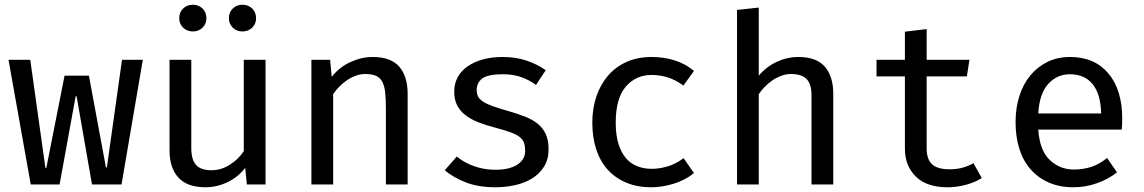

<svg xmlns="http://www.w3.org/2000/svg" viewBox="-20 -780 4840 812"><path d="M494 0H369L304 -373H300L232 0H110L16 -527H108L172 -70H176L253 -460H356L428 -72H432L496 -527H584Z M789 -527V-155Q789 -104 809.5 -82Q830 -60 874 -60Q916 -60 953 -84Q990 -108 1011 -141V-527H1103V0H1024L1017 -70Q986 -30 941 -9Q896 12 849 12Q772 12 734.5 -29Q697 -70 697 -144V-527ZM796 -647Q771 -647 754.5 -663Q738 -679 738 -703Q738 -728 754.5 -744Q771 -760 796 -760Q820 -760 836.5 -744Q853 -728 853 -703Q853 -679 836.5 -663Q820 -647 796 -647ZM1005 -647Q981 -647 964.5 -663Q948 -679 948 -703Q948 -728 964.5 -744Q981 -760 1005 -760Q1030 -760 1046.5 -744Q1063 -728 1063 -703Q1063 -679 1046.5 -663Q1030 -647 1005 -647Z M1297 0V-527H1376L1383 -455Q1415 -496 1462 -517.5Q1509 -539 1556 -539Q1633 -539 1668.5 -498Q1704 -457 1704 -383V0H1612V-323Q1612 -362 1609 -389Q1606 -416 1597 -433.5Q1588 -451 1571 -459Q1554 -467 1525 -467Q1504 -467 1484 -459.5Q1464 -452 1446.5 -440Q1429 -428 1414 -412.5Q1399 -397 1389 -382V0Z M2075 -62Q2134 -62 2167.5 -83.5Q2201 -105 2201 -142Q2201 -161 2196.5 -175Q2192 -189 2178.5 -200Q2165 -211 2140.5 -220Q2116 -229 2075 -240Q2036 -250 2004 -262.5Q1972 -275 1949 -292.5Q1926 -310 1913.5 -334Q1901 -358 1901 -393Q1901 -426 1915.5 -453Q1930 -480 1957 -499Q1984 -518 2021.5 -528.5Q2059 -539 2105 -539Q2162 -539 2207.5 -523.5Q2253 -508 2288 -483L2247 -421Q2218 -442 2184 -454Q2150 -466 2107 -466Q2045 -466 2020.5 -448.5Q1996 -431 1996 -399Q1996 -382 2002.5 -370.5Q2009 -359 2025 -349Q2041 -339 2066.5 -330Q2092 -321 2131 -310Q2169 -299 2200 -287Q2231 -275 2253.5 -257Q2276 -239 2288 -213Q2300 -187 2300 -149Q2300 -106 2281 -75.5Q2262 -45 2230.5 -25.5Q2199 -6 2158.5 3Q2118 12 2075 12Q2002 12 1949 -9Q1896 -30 1861 -60L1912 -118Q1943 -92 1985.5 -77Q2028 -62 2075 -62Z M2736 -66Q2769 -66 2804 -76.5Q2839 -87 2871 -111L2915 -48Q2878 -18 2829 -3Q2780 12 2735 12Q2675 12 2628.5 -7.5Q2582 -27 2550 -62.5Q2518 -98 2501.5 -148.5Q2485 -199 2485 -261Q2485 -321 2502 -371.5Q2519 -422 2551 -459.5Q2583 -497 2629.5 -518Q2676 -539 2736 -539Q2787 -539 2832.5 -525Q2878 -511 2915 -480L2870 -418Q2838 -442 2804.5 -452.5Q2771 -463 2736 -463Q2669 -463 2626.5 -413.5Q2584 -364 2584 -261Q2584 -209 2595.5 -172Q2607 -135 2627 -111.5Q2647 -88 2675 -77Q2703 -66 2736 -66Z M3097 0V-738L3189 -748V-460Q3221 -498 3265 -518.5Q3309 -539 3356 -539Q3433 -539 3468.5 -498Q3504 -457 3504 -383V0H3412V-377Q3412 -425 3391 -446Q3370 -467 3325 -467Q3304 -467 3284 -459.5Q3264 -452 3246.5 -440Q3229 -428 3214 -412.5Q3199 -397 3189 -382V0Z M4132 -27Q4104 -9 4065 1.5Q4026 12 3987 12Q3899 12 3853 -33.5Q3807 -79 3807 -151V-457H3687V-527H3807V-646L3899 -657V-527H4080L4069 -457H3899V-152Q3899 -107 3921.5 -85.5Q3944 -64 3997 -64Q4026 -64 4051.5 -71Q4077 -78 4097 -90Z M4371 -232Q4377 -144 4419.5 -103.5Q4462 -63 4522 -63Q4558 -63 4593 -73.5Q4628 -84 4662 -112L4704 -51Q4667 -22 4619 -5Q4571 12 4520 12Q4461 12 4415.5 -8Q4370 -28 4338.5 -64Q4307 -100 4291 -150.5Q4275 -201 4275 -263Q4275 -323 4291 -373.5Q4307 -424 4337 -460.5Q4367 -497 4409.5 -518Q4452 -539 4505 -539Q4609 -539 4667.5 -469.5Q4726 -400 4726 -279Q4726 -265 4725.5 -253Q4725 -241 4724 -232ZM4505 -466Q4451 -466 4413.5 -425.5Q4376 -385 4371 -300H4637Q4635 -382 4601 -424Q4567 -466 4505 -466Z"/></svg>

Font: Wlorlttqgufhjawjgtejqphaquk
Style: Regular
Weight: 400
Monospace: yes
Designer: Carrois Corporate & Edenspiekermann
Foundry: Carrois Corporate GbR & Edenspiekermann AG
Version: Version 2.001